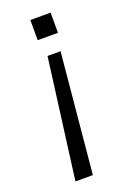

<svg xmlns="http://www.w3.org/2000/svg" viewBox="-137 -578 552 804"><g transform="rotate(-20 139.0 -176.0)"><path d="M182.1 -359.9 131.8 173.8H54.2L124 -359.9ZM198.2 -525.9V-436H107.9V-525.9Z"/></g></svg>

Font: Uncut Sans
Style: Regular
Weight: 400
Designer: Kasper Nordkvist
Foundry: UNCUT.wtf
Version: Version 1.304;Glyphs 3.2 (3246)